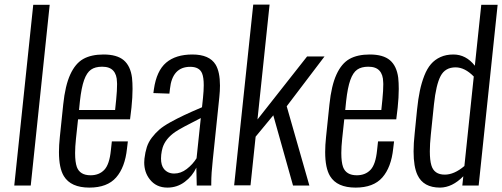

<svg xmlns="http://www.w3.org/2000/svg" viewBox="-20 -831 2249 860"><path d="M43.9 0 128.9 -809.6H202.6L117.7 0Z M380.4 9.3Q297.4 9.3 266.1 -42Q244.1 -78.1 244.1 -149.9Q244.1 -180.7 248 -217.3L263.2 -363.3Q272 -447.8 294.7 -497.3Q317.4 -546.9 353 -566.9Q388.7 -586.9 443.8 -586.9Q503.9 -586.9 534.2 -561.3Q564.5 -535.6 571.3 -482.9Q573.7 -460.4 573.7 -432.6Q573.7 -395 568.8 -348.6L562.5 -296.4H329.6L320.3 -210Q316.4 -173.3 316.4 -145.5Q316.4 -105 324.2 -83Q337.9 -45.9 385.7 -45.9Q423.8 -45.9 447 -70.1Q470.2 -94.2 476.6 -157.7L481 -197.8H552.7L548.8 -165.5Q540 -81.5 500.2 -36.1Q460.4 9.3 380.4 9.3ZM334 -338.4H495.6L500.5 -386.2Q504.4 -425.3 504.4 -454.6Q504.4 -459.5 503.9 -463.9Q503.4 -496.6 487.3 -514.4Q471.2 -532.2 437.5 -532.2Q406.2 -532.2 387.5 -519Q368.7 -505.9 356.7 -472.4Q344.7 -439 337.9 -377.4Z M730 9.3Q679.2 9.3 650.4 -28.3Q626 -59.6 626 -103.5Q626 -111.8 627 -120.6Q630.4 -149.4 637.7 -172.1Q645 -194.8 660.4 -214.8Q675.8 -234.9 693.4 -250.2Q710.9 -265.6 742.2 -283Q773.4 -300.3 804.4 -314.9Q835.4 -329.6 884.8 -350.6L889.2 -392.1Q892.6 -424.8 892.6 -449.2Q892.6 -483.9 885.3 -502Q873.5 -531.7 832 -531.7Q751.5 -531.7 741.2 -432.6L738.8 -411.6L667 -414.1Q667.5 -418 669.4 -431.6Q681.2 -513.7 724.1 -550.3Q767.1 -586.9 841.8 -586.9Q918 -586.9 945.8 -541.5Q965.3 -508.8 965.3 -447.8Q965.3 -423.8 962.4 -396L933.1 -114.7Q926.3 -54.2 926.3 -10.7Q926.3 -5.4 926.3 0H861.3Q859.4 -59.1 859.4 -80.1Q841.8 -42 807.6 -16.4Q773.4 9.3 730 9.3ZM760.3 -53.7Q790 -53.7 816.4 -74Q842.8 -94.2 860.4 -122.1L879.4 -302.2Q791 -257.8 765.1 -240.2Q721.2 -210 708.5 -169.9Q704.1 -155.3 702.1 -137.7Q701.2 -128.9 701.2 -121.1Q701.2 -90.8 714.4 -74.2Q731.4 -53.7 760.3 -53.7Z M1028.8 -1 1114.3 -810.5H1187.5L1133.3 -295.9L1355.5 -578.1H1433.6L1264.2 -355L1365.7 0H1292.5L1204.1 -314.5L1125 -218.8L1102.1 -1Z M1572.8 9.3Q1489.7 9.3 1458.5 -42Q1436.5 -78.1 1436.5 -149.9Q1436.5 -180.7 1440.4 -217.3L1455.6 -363.3Q1464.4 -447.8 1487.1 -497.3Q1509.8 -546.9 1545.4 -566.9Q1581.1 -586.9 1636.2 -586.9Q1696.3 -586.9 1726.6 -561.3Q1756.8 -535.6 1763.7 -482.9Q1766.1 -460.4 1766.1 -432.6Q1766.1 -395 1761.2 -348.6L1754.9 -296.4H1522L1512.7 -210Q1508.8 -173.3 1508.8 -145.5Q1508.8 -105 1516.6 -83Q1530.3 -45.9 1578.1 -45.9Q1616.2 -45.9 1639.4 -70.1Q1662.6 -94.2 1668.9 -157.7L1673.3 -197.8H1745.1L1741.2 -165.5Q1732.4 -81.5 1692.6 -36.1Q1652.8 9.3 1572.8 9.3ZM1526.4 -338.4H1688L1692.9 -386.2Q1696.8 -425.3 1696.8 -454.6Q1696.8 -459.5 1696.3 -463.9Q1695.8 -496.6 1679.7 -514.4Q1663.6 -532.2 1629.9 -532.2Q1598.6 -532.2 1579.8 -519Q1561 -505.9 1549.1 -472.4Q1537.1 -439 1530.3 -377.4Z M1951.2 9.3Q1876.5 9.3 1850.1 -46.9Q1832.5 -84 1832.5 -152.8Q1832.5 -189 1837.4 -233.4L1848.1 -340.3Q1853 -388.2 1860.6 -424.3Q1868.2 -460.4 1880.6 -492.2Q1893.1 -523.9 1910.4 -543.9Q1927.7 -564 1952.9 -575.4Q1978 -586.9 2010.7 -586.9Q2067.4 -586.9 2106.9 -536.6L2135.7 -809.6H2209L2124 0H2050.8L2055.2 -41.5Q2005.9 8.8 1951.2 9.3ZM1972.2 -48.8Q2014.6 -48.8 2060.1 -87.4L2102.1 -488.3Q2062 -529.3 2020.5 -529.3Q1974.1 -529.3 1953.6 -490.5Q1933.1 -451.7 1923.8 -363.8L1909.7 -227.5Q1905.3 -185.1 1905.3 -153.3Q1905.3 -113.8 1912.1 -90.8Q1924.3 -48.8 1972.2 -48.8Z"/></svg>

Font: Oswald
Style: Light
Weight: 300
Designer: Vernon Adams
Foundry: Vernon Adams
Version: 3.0; ttfautohint (v0.95.6-bc232) -l 8 -r 50 -G 200 -x 0 -w "